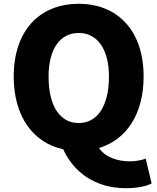

<svg xmlns="http://www.w3.org/2000/svg" viewBox="-20 -778 826 1008"><path d="M235 -376C235 -520 295 -605 393 -605C491 -605 552 -520 552 -376C552 -221 491 -132 393 -132C295 -132 235 -221 235 -376ZM745 55C722 63 693 69 661 69C601 69 534 50 500 -1C643 -44 734 -178 734 -376C734 -619 596 -758 393 -758C190 -758 52 -620 52 -376C52 -166 154 -29 312 6C366 125 479 210 641 210C700 210 748 200 776 185Z"/></svg>

Font: Noto Sans CJK JP Black
Style: Regular
Weight: 900
Designer: Ryoko NISHIZUKA (kana & ideographs); Paul D. Hunt (Latin, Greek & Cyrillic); Wenlong ZHANG (bopomofo); Sandoll Communica
Foundry: Adobe Systems Incorporated
Version: Version 1.004;PS 1.004;hotconv 1.0.82;makeotf.lib2.5.63406